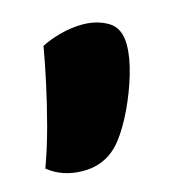

<svg xmlns="http://www.w3.org/2000/svg" viewBox="-68 -230 369 397"><g transform="rotate(-15 116.5 -31.5)"><path d="M149 73Q117 115 65 115Q21 115 -10 90Q5 49 16.5 5.5Q28 -38 37 -79.5Q46 -121 52 -156Q69 -165 93 -171.5Q117 -178 141 -178Q172 -178 195.5 -164Q219 -150 219 -114Q219 -87 208.5 -51.5Q198 -16 182 17.5Q166 51 149 73Z"/></g></svg>

Font: Baloo Bhaijaan 2 ExtraBold
Style: Regular
Weight: 800
Designer: Sanskriti Dholi, Noopur Datye and Ek Type
Foundry: Ek Type
Version: Version 1.701